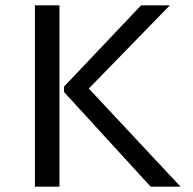

<svg xmlns="http://www.w3.org/2000/svg" viewBox="-20 -700 723 720"><path d="M111 -680H203V0H111ZM657 0H545L220 -355V-375L509 -680H617L313 -368Z"/></svg>

Font: Martel Sans
Style: Regular
Weight: 400
Designer: Dan Reynolds and Mathieu Réguer
Foundry: Dan Reynolds and Mathieu Réguer
Version: Version 1.002; ttfautohint (v1.1) -l 5 -r 5 -G 72 -x 0 -D la